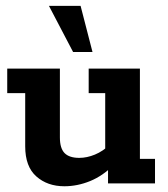

<svg xmlns="http://www.w3.org/2000/svg" viewBox="-20 -639 585 669"><path d="M204.3 10Q145.3 10 106.6 -24.3Q67.8 -58.5 67.8 -129.3V-314.5H5.2V-400H188.7V-160.2Q188.7 -122.3 205 -105.6Q221.4 -88.9 256.2 -88.9Q282.9 -88.9 310.8 -100.4Q338.7 -111.8 365 -137L346.6 -103V-314.5H289V-400H467.5V-85.5H520.1V0H356.4V-62.6L376.9 -65Q338.6 -26.3 294.1 -8.1Q249.6 10 204.3 10ZM234.7 -457.8 150.5 -618.6H260.8L302.3 -457.8Z"/></svg>

Font: Rokkitt SemiBold
Style: Regular
Weight: 600
Designer: Vernon Adams
Foundry: Vernon Adams
Version: Version 3.103